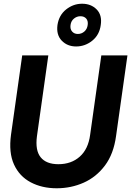

<svg xmlns="http://www.w3.org/2000/svg" viewBox="-20 -997 703 1029"><path d="M284 12Q205 12 144.5 -20Q84 -52 55 -115.5Q26 -179 39 -275L99 -700H239L178 -267Q168 -191 198 -154Q228 -117 293 -117Q362 -117 407.5 -157.5Q453 -198 463 -274L523 -700H663L602 -268Q589 -172 542.5 -110Q496 -48 428.5 -18Q361 12 284 12ZM388 -748Q341 -748 311 -779Q281 -810 288 -863Q296 -916 334.5 -946.5Q373 -977 420 -977Q468 -977 498 -946.5Q528 -916 520 -863Q513 -810 474.5 -779Q436 -748 388 -748ZM397 -815Q417 -815 432 -828Q447 -841 450 -863Q453 -885 442 -897.5Q431 -910 411 -910Q392 -910 376.5 -897.5Q361 -885 358 -863Q355 -841 366.5 -828Q378 -815 397 -815Z"/></svg>

Font: Host Grotesk Black
Style: Italic
Weight: 900
Italic angle: -8°
Designer: Doğukan Karapınar based on Poppins by Indian Type Foundry, Jonny Pinhorn
Foundry: Element Type
Version: Version 1.000; ttfautohint (v1.8.4.7-5d5b);gftools[0.9.33]